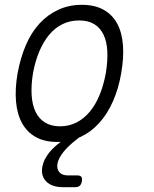

<svg xmlns="http://www.w3.org/2000/svg" viewBox="-20 -580 640 798"><path d="M218 10Q165 10 128.5 -10.5Q92 -31 71.5 -68.5Q51 -106 46.5 -158.5Q42 -211 53 -275Q65 -340 87.5 -392.5Q110 -445 144 -482Q178 -519 222.5 -539.5Q267 -560 320 -560Q374 -560 410.5 -539.5Q447 -519 467 -482Q487 -445 491 -393Q495 -341 484 -277Q473 -212 449.5 -159Q426 -106 392 -68.5Q358 -31 315 -11Q311 -9 308 -8L298 0Q263 27 243 52.5Q223 78 219 99Q215 122 226.5 135.5Q238 149 262 149H301Q313 149 318 155Q323 161 320 174Q318 186 311.5 192Q305 198 292 198H242Q196 198 172.5 174.5Q149 151 156 113Q161 83 187 51Q205 30 232 10ZM230 -55Q266 -55 297 -70.5Q328 -86 352.5 -115Q377 -144 394 -185.5Q411 -227 420 -277Q428 -327 426 -367Q424 -407 410.5 -435.5Q397 -464 372 -479.5Q347 -495 309 -495Q271 -495 239.5 -479.5Q208 -464 184 -435Q160 -406 143 -365.5Q126 -325 117 -275Q109 -225 111.5 -184.5Q114 -144 128 -115Q142 -86 167.5 -70.5Q193 -55 230 -55Z"/></svg>

Font: Maple Mono ExtraLight
Style: Italic
Weight: 275
Italic angle: -10°
Monospace: yes
Designer: subframe7536
Version: Version 7.000